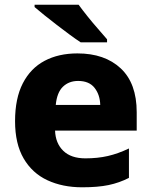

<svg xmlns="http://www.w3.org/2000/svg" viewBox="-20 -879 643 816"><path d="M309 -652Q425 -652 493 -588.5Q561 -525 561 -402V-324H214Q216 -270 249 -238Q282 -206 343 -206Q395 -206 438.5 -216Q482 -226 528 -248V-123Q487 -102 441.5 -92.5Q396 -83 329 -83Q246 -83 181.5 -113Q117 -143 80.5 -205.5Q44 -268 44 -364Q44 -461 77 -525Q110 -589 169.5 -620.5Q229 -652 309 -652ZM312 -535Q273 -535 247.5 -510.5Q222 -486 217 -433H406Q405 -476 382 -505.5Q359 -535 312 -535ZM314 -859Q330 -837 352 -809.5Q374 -782 396.5 -756.5Q419 -731 435 -712V-699H323Q303 -712 276.5 -731.5Q250 -751 221.5 -773Q193 -795 168 -815Q143 -835 127 -849V-859Z"/></svg>

Font: Noto Sans Kannada UI ExtraBold
Style: Regular
Weight: 800
Designer: Jelle Bosma - Monotype Design Team
Foundry: Monotype Imaging Inc.
Version: Version 2.005; ttfautohint (v1.8.4.7-5d5b)